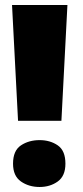

<svg xmlns="http://www.w3.org/2000/svg" viewBox="-20 -734 330 766"><path d="M225 -252H52L28 -714H249ZM32 -81Q32 -133 63.5 -154Q95 -175 138 -175Q180 -175 210.5 -154Q241 -133 241 -81Q241 -32 210.5 -10Q180 12 138 12Q95 12 63.5 -10Q32 -32 32 -81Z"/></svg>

Font: Noto Sans Display Black
Style: Regular
Weight: 900
Designer: Monotype Design Team
Foundry: Monotype Imaging Inc.
Version: Version 2.003